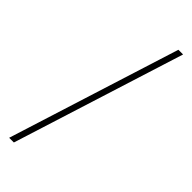

<svg xmlns="http://www.w3.org/2000/svg" viewBox="-248 -744 779 779"><g transform="rotate(45 142.0 -354.0)"><path d="M12 15 245 -723H272L39 15Z"/></g></svg>

Font: Kalnia SemiBold
Style: Regular
Weight: 600
Designer: Frida Medrano
Foundry: Frida Medrano
Version: Version 1.105